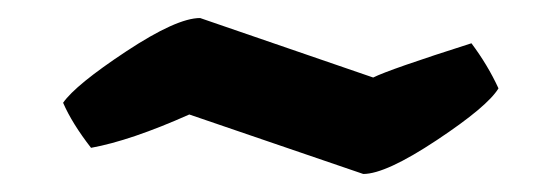

<svg xmlns="http://www.w3.org/2000/svg" viewBox="-20 -379 605 213"><path d="M81 -215Q60 -242 50 -265Q64 -285 120 -322Q176 -359 202 -359L394 -293Q412 -302 503 -331Q521 -307 533 -281Q521 -261 464.5 -223.5Q408 -186 383 -186L190 -252Q125 -223 81 -215Z"/></svg>

Font: Inika
Style: Bold
Weight: 700
Version: Version 1.001